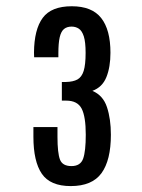

<svg xmlns="http://www.w3.org/2000/svg" viewBox="-20 -889 461 623"><path d="M209.5 -285.2Q143.1 -285.2 115.7 -325.2Q88.4 -365.2 88.4 -445.3V-476.6H166.5V-445.3Q166.5 -392.6 174.6 -371.3Q182.6 -350.1 211.9 -350.1Q241.2 -350.1 249.8 -374.3Q258.3 -398.4 258.3 -452.1Q258.3 -510.7 244.9 -536.6Q231.4 -562.5 194.8 -562.5H180.7V-623H193.8Q217.3 -623.5 231.2 -631.1Q245.1 -638.7 251.5 -658.9Q257.8 -679.2 257.8 -717.3Q257.8 -752.4 252 -770.8Q246.1 -789.1 235.8 -795.9Q225.6 -802.7 212.4 -802.7Q197.3 -802.7 187.7 -794.9Q178.2 -787.1 173.8 -768.3Q169.4 -749.5 169.4 -715.8V-703.1H90.8L90.3 -717.8Q90.8 -793.5 118.7 -831.1Q146.5 -868.7 212.9 -868.7Q278.3 -868.7 308.3 -830.6Q338.4 -792.5 338.4 -717.8Q338.4 -671.4 325.2 -638.7Q312 -606 279.8 -594.2Q314.5 -579.6 327.1 -541.3Q339.8 -502.9 339.8 -451.7Q339.8 -369.1 309.3 -327.1Q278.8 -285.2 209.5 -285.2Z"/></svg>

Font: Antonio SemiBold
Style: Regular
Weight: 600
Designer: Vernon Adams
Foundry: Vernon Adams
Version: Version 1.002